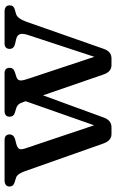

<svg xmlns="http://www.w3.org/2000/svg" viewBox="151 -661 520 862"><g transform="rotate(-90 411.0 -230.0)"><path d="M646.5 -469.5C631.5 -469.5 622.5 -461.5 622.5 -447C622.5 -434 630 -426 644.5 -422.5L666 -417.5C690.5 -412 695 -395 685 -364.5L587 -66.5L490 -358.5C479 -391 474 -409.5 497 -416.5L516 -422.5C530.5 -427 537.5 -434 537.5 -447C537.5 -461.5 529.5 -469.5 514 -469.5H343.5C327.5 -469.5 318 -462 318 -447C318 -436 322.5 -427.5 337 -423L355 -417.5C372 -412.5 378 -402.5 383.5 -386L387.5 -374.5L279.5 -67.5L182 -358C170 -393 162 -408.5 198 -417.5L216 -422C230 -425.5 238.5 -434.5 238.5 -447C238.5 -461.5 229.5 -469.5 213 -469.5H32C15 -469.5 4.5 -461.5 4.5 -447C4.5 -437 10 -428.5 23 -424.5L44 -418C58 -413.5 66.5 -397 73 -379L197.5 -26.5C207 0 221 10.5 240.5 10.5H271C288.5 10.5 304.5 2 314 -23.5L414 -297L507.5 -25.5C516 0 531 10.5 549.5 10.5H579.5C597 10.5 613 2.5 622 -22.5L743.5 -369C753 -395.5 764 -413.5 779.5 -418L797.5 -423C813.5 -427.5 818 -435.5 818 -447C818 -461.5 808 -469.5 790.5 -469.5Z"/></g></svg>

Font: dr Title
Style: Regular
Weight: 400
Version: Version 1.000;hotconv 1.0.109;makeotfexe 2.5.65596